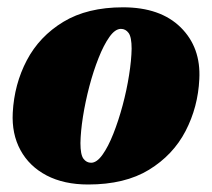

<svg xmlns="http://www.w3.org/2000/svg" viewBox="-20 -482 566 512"><path d="M308 -462.5Q407.5 -462.5 461.8 -409Q516 -355.5 511.5 -271Q508 -196.5 474.8 -132.5Q441.5 -68.5 377.2 -29.2Q313 10 215 10Q150.5 10 104.2 -14.2Q58 -38.5 34.5 -81.8Q11 -125 14 -181.5Q18 -257.5 51.5 -321.2Q85 -385 149 -423.8Q213 -462.5 308 -462.5ZM223 -48Q238 -48 253.2 -69.2Q268.5 -90.5 282.2 -125.2Q296 -160 307 -201Q318 -242 324.2 -281.8Q330.5 -321.5 331 -352Q331 -383 323 -394Q315 -405 302.5 -405Q287 -405 271.8 -383.5Q256.5 -362 242.8 -327.2Q229 -292.5 218.2 -251.5Q207.5 -210.5 201.2 -170.8Q195 -131 194.5 -100.5Q194.5 -69.5 202.5 -58.8Q210.5 -48 223 -48Z"/></svg>

Font: Fraunces 144pt Soft Black
Style: Italic
Weight: 900
Italic angle: -16°
Version: Version 1.000;[b76b70a41]